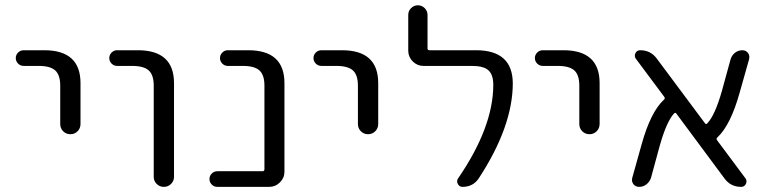

<svg xmlns="http://www.w3.org/2000/svg" viewBox="-20 -733 2928 730"><path d="M70.3 -482.4Q57.6 -482.4 48.8 -491.2Q40 -500 40 -512.2Q40 -524.4 48.8 -533.2Q57.6 -542 70.3 -542H148.4Q286.1 -542 286.1 -417V-261.7Q286.1 -245.1 274.9 -233.9Q263.7 -222.7 247.6 -222.7Q231.4 -222.7 220.2 -233.9Q209 -245.1 209 -261.7V-407.2Q209 -448.2 189.9 -465.3Q170.9 -482.4 127 -482.4Z M424.8 -482.4Q413.1 -482.4 404.3 -491.2Q395.5 -500 395.5 -512.2Q395.5 -524.4 404.3 -533.2Q413.1 -542 424.8 -542H503.9Q641.6 -542 641.6 -417V-60.5Q641.6 -44.9 630.4 -33.7Q619.1 -22.5 603 -22.5Q586.9 -22.5 575.7 -33.7Q564.5 -44.9 564.5 -60.5V-407.2Q564.5 -448.2 545.4 -465.3Q526.4 -482.4 482.4 -482.4Z M985.4 -407.2Q985.4 -448.2 966.3 -465.3Q947.3 -482.4 903.3 -482.4H845.7Q834 -482.4 825.2 -491.2Q816.4 -500 816.4 -512.2Q816.4 -524.4 825.2 -533.2Q834 -542 845.7 -542H923.8Q1061.5 -542 1061.5 -417V-80.1Q1061.5 -56.6 1044.4 -39.6Q1027.3 -22.5 1003.9 -22.5H806.6Q793.9 -22.5 785.2 -31.2Q776.4 -40 776.4 -52.2Q776.4 -64.5 785.2 -73.2Q793.9 -82 806.6 -82H978.5Q985.4 -82 985.4 -89.8Z M1202.1 -482.4Q1189.5 -482.4 1180.7 -491.2Q1171.9 -500 1171.9 -512.2Q1171.9 -524.4 1180.7 -533.2Q1189.5 -542 1202.1 -542H1280.3Q1418 -542 1418 -417V-261.7Q1418 -245.1 1406.7 -233.9Q1395.5 -222.7 1379.4 -222.7Q1363.3 -222.7 1352.1 -233.9Q1340.8 -245.1 1340.8 -261.7V-407.2Q1340.8 -448.2 1321.8 -465.3Q1302.7 -482.4 1258.8 -482.4Z M1790 -542Q1928.7 -542 1929.7 -417Q1929.7 -252.9 1800.8 -55.7Q1779.3 -22.5 1738.3 -22.5Q1726.6 -22.5 1720.7 -33.7Q1714.8 -44.9 1721.7 -54.7Q1855.5 -250 1855.5 -410.2Q1855.5 -449.2 1836.9 -465.8Q1818.4 -482.4 1774.4 -482.4H1589.8Q1566.4 -482.4 1549.3 -499.5Q1532.2 -516.6 1532.2 -540V-675.8Q1532.2 -691.4 1543 -702.1Q1553.7 -712.9 1568.8 -712.9Q1584 -712.9 1594.7 -702.1Q1605.5 -691.4 1605.5 -675.8V-548.8Q1605.5 -542 1613.3 -542Z M2043.9 -482.4Q2031.2 -482.4 2022.5 -491.2Q2013.7 -500 2013.7 -512.2Q2013.7 -524.4 2022.5 -533.2Q2031.2 -542 2043.9 -542H2122.1Q2259.8 -542 2259.8 -417V-261.7Q2259.8 -245.1 2248.5 -233.9Q2237.3 -222.7 2221.2 -222.7Q2205.1 -222.7 2193.8 -233.9Q2182.6 -245.1 2182.6 -261.7V-407.2Q2182.6 -448.2 2163.6 -465.3Q2144.5 -482.4 2100.6 -482.4Z M2814.5 -54.7Q2821.3 -44.9 2815.9 -33.7Q2810.5 -22.5 2797.9 -22.5Q2757.8 -22.5 2734.4 -54.7L2551.8 -300.8Q2547.9 -306.6 2543 -301.8Q2514.6 -271.5 2488.3 -178.7L2455.1 -56.6Q2450.2 -42 2438 -32.2Q2425.8 -22.5 2410.2 -22.5Q2396.5 -22.5 2387.7 -33.2Q2382.8 -41 2382.8 -48.8Q2382.8 -52.7 2383.8 -56.6L2419.9 -185.5Q2454.1 -307.6 2503.9 -353.5Q2509.8 -358.4 2505.9 -364.3L2397.5 -509.8Q2390.6 -519.5 2396 -530.8Q2401.4 -542 2414.1 -542Q2454.1 -542 2477.5 -509.8L2660.2 -264.6Q2664.1 -258.8 2668.9 -263.7Q2698.2 -293.9 2724.6 -386.7L2757.8 -507.8Q2762.7 -523.4 2774.9 -532.7Q2787.1 -542 2802.7 -542Q2816.4 -542 2824.2 -531.2Q2829.1 -524.4 2829.1 -515.6Q2829.1 -511.7 2828.1 -507.8L2792 -379.9Q2757.8 -257.8 2708 -210.9Q2702.1 -206.1 2706.1 -200.2Z"/></svg>

Font: Gen Jyuu Gothic Normal
Style: Regular
Weight: 300
Designer: [Source Han Sans]
Ryoko NISHIZUKA  (kana & ideographs); Paul D. Hunt (Latin, Greek & Cyrillic); Wenlong ZHANG  (bopomofo
Version: Version 1.002.20150607